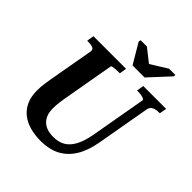

<svg xmlns="http://www.w3.org/2000/svg" viewBox="-242 -1069 1240 1240"><g transform="rotate(45 378.5 -448.5)"><path d="M405 -755H515L642 -892L645 -907H587L439 -815H501L384 -907H327L324 -892ZM247 -293Q244 -274 241.5 -256.5Q239 -239 238 -224.5Q237 -210 237 -196Q237 -163 246 -139Q255 -115 272 -98.5Q289 -82 314 -74Q339 -66 370 -66Q418 -66 452 -86.5Q486 -107 508.5 -150Q531 -193 543 -259L610 -640Q611 -647 602.5 -651.5Q594 -656 580.5 -658.5Q567 -661 551 -661H540L548 -710H757L748 -661H738Q712 -661 693 -651.5Q674 -642 670 -616L605 -248Q589 -160 552.5 -103Q516 -46 461 -18Q406 10 333 10Q276 10 230 -3Q184 -16 151 -43Q118 -70 100.5 -110Q83 -150 83 -205Q83 -221 84 -237.5Q85 -254 88 -272Q91 -290 94 -311L150 -628Q153 -648 136 -654.5Q119 -661 93 -661H85L93 -710H391L383 -661H374Q361 -661 346 -660Q331 -659 321 -657Q311 -655 310 -651Z"/></g></svg>

Font: Roboto Serif 72pt SemiCondensed SemiBold
Style: Italic
Weight: 600
Width: 4
Italic angle: -10°
Designer: Greg Gazdowicz
Foundry: Commercial Type
Version: Version 1.008